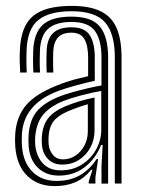

<svg xmlns="http://www.w3.org/2000/svg" viewBox="-20 -629 485 658"><path d="M373.5 0V-432.5Q373.5 -513.5 340.4 -552Q307.2 -590.5 225 -590.5Q149 -590.5 111.5 -560.5Q74 -530.5 71 -457Q70.2 -438 70.4 -419Q70.5 -400 71.8 -380.5H49.2Q47.8 -401.8 47.5 -419.2Q47.2 -436.8 48.2 -458Q51.5 -539.2 93.1 -574Q134.8 -608.8 225 -608.8Q289 -608.8 326.5 -589.6Q364 -570.5 380.2 -531.5Q396.5 -492.5 396.5 -432.5V0ZM187.8 -45.2Q230 -45.2 261.2 -65.5Q292.5 -85.8 309.8 -117.5Q327 -149.2 327 -183.2V-317.5Q294.8 -311.8 257.8 -302Q220.8 -292.2 196.2 -282.5Q150.5 -263.5 128 -236.1Q105.5 -208.8 100.8 -162.8Q100 -154.2 100.1 -145.5Q100.2 -136.8 101 -129Q105.8 -91.5 127.6 -68.4Q149.5 -45.2 187.8 -45.2ZM193 -65Q162.5 -65 144.5 -84Q126.5 -103 123.8 -131.2Q123 -139.5 123 -147.1Q123 -154.8 123.5 -161.8Q126.8 -201.5 146 -225Q165.2 -248.5 204 -264.8Q229.5 -275.2 252.8 -282.1Q276 -289 304 -294.8V-181.2Q304 -149.8 289.6 -123.2Q275.2 -96.8 250.4 -80.9Q225.5 -65 193 -65ZM196 -82.8Q219.5 -82.8 238.8 -95.8Q258 -108.8 269.5 -130.6Q281 -152.5 281 -179.2V-271.8Q264 -267 247.1 -261Q230.2 -255 211.8 -247.2Q178.2 -232.5 163.2 -212.9Q148.2 -193.2 146.5 -160.8Q146 -152.2 146.1 -145.6Q146.2 -139 146.8 -133Q148.8 -113.8 161.5 -98.2Q174.2 -82.8 196 -82.8ZM167.2 8.8Q110.5 8.8 74.4 -25.5Q38.2 -59.8 32.5 -123.8Q31.5 -136 31.5 -147.4Q31.5 -158.8 32.2 -170.8Q37 -231 69.9 -269.1Q102.8 -307.2 173 -335.2Q189.5 -342 205.5 -347.4Q221.5 -352.8 240 -357.8Q258.5 -362.8 282 -368V-432.5Q282 -472 269.5 -494.5Q257 -517 225 -517Q193.2 -517 178.5 -500.2Q163.8 -483.5 162.5 -452.5Q162 -443.2 161.9 -422.5Q161.8 -401.8 162.8 -380.5H140Q139 -402.8 139.1 -422.1Q139.2 -441.5 139.8 -454.5Q141.2 -495 161.6 -515.2Q182 -535.5 225 -535.5Q270.2 -535.5 287.5 -508.5Q304.8 -481.5 304.8 -432.5V-352.2Q272.5 -345 239.8 -336.1Q207 -327.2 181 -317.8Q121.5 -295.8 89.8 -258.5Q58 -221.2 55 -168.8Q54.8 -159 54.6 -147.5Q54.5 -136 55.5 -125.8Q59.8 -72.5 90.9 -40.8Q122 -9 174 -9Q220.8 -9 254.5 -28.8Q288.2 -48.5 311 -83.8H316.2L307 -21.8V0H284.2L284 -7L296.8 -47H292.5Q268.8 -17.8 238.1 -4.5Q207.5 8.8 167.2 8.8ZM327.8 0.2V-58.2L331.8 -132H326.5Q307 -83.8 269.4 -55.4Q231.8 -27 180.2 -27.2Q137.5 -27.5 109.9 -54.1Q82.2 -80.8 78.2 -127.2Q77.5 -136.5 77.5 -147Q77.5 -157.5 78 -166.8Q81.8 -219.5 108.4 -249.8Q135 -280 188.8 -300.2Q205.2 -306.5 229.2 -313.2Q253.2 -320 279.2 -326.1Q305.2 -332.2 327.8 -336.2V-432.5Q327.8 -491.8 305.4 -522.8Q283 -553.8 225 -553.8Q171.8 -553.8 145.4 -530.8Q119 -507.8 116.8 -455Q116.2 -440.2 116.1 -420.6Q116 -401 117.2 -380.5H94.5Q93.2 -401 93.2 -420.6Q93.2 -440.2 93.8 -455.5Q96.5 -517 127.2 -544.5Q158 -572 225 -572Q294.8 -572 322.6 -537.5Q350.5 -503 350.5 -432.5V0.2Z"/></svg>

Font: Big Shoulders Inline Text Thin
Style: Bold
Weight: 700
Version: Version 2.002